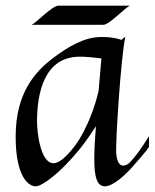

<svg xmlns="http://www.w3.org/2000/svg" viewBox="-20 -643 543 674"><path d="M503 -165C454 -85 430 -68 430 -68C406 -52 391 -67 388 -104C385 -140 404 -441 420 -514L406 -503C375 -515 331 -513 331 -513C278 -512 222 -482 162 -436C103 -390 36 -317 35 -167C34 -17 84 13 107 11C130 9 192 -36 261 -121C261 -121 289 -156 317 -200C313 -154 311 -116 311 -84C311 -23 320 10 347 11C376 12 422 -29 456 -70C456 -70 491 -109 503 -127ZM326 -323C296 -198 243 -131 243 -131C209 -87 185 -70 168 -70C121 -70 110 -182 110 -216C110 -312 133 -444 260 -444C280 -444 305 -442 336 -438ZM185 -623C162 -623 103 -558 90 -556H343C365 -556 424 -622 437 -623Z"/></svg>

Font: Quintessential
Style: Regular
Weight: 400
Designer: Astigmatic (AOETI)
Foundry: Astigmatic (AOETI)
Version: Version 1.000